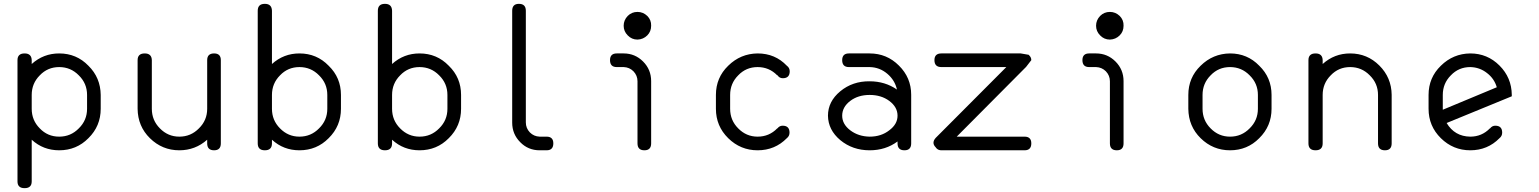

<svg xmlns="http://www.w3.org/2000/svg" viewBox="-20 -782 8007 999"><path d="M145 162V89V-55C185 -18.3 232.7 0 288 0C348 0 398.7 -21 440 -63C482.7 -105 504 -156 504 -216V-288C503.3 -348 482 -398.7 440 -440C398.7 -482.7 348 -504 288 -504C233.3 -504 185.7 -485.7 145 -449V-469C144.3 -492.3 132 -504 108 -504C83.3 -504 71 -492.3 71 -469V-21V63V89V162C71 185.3 83.3 197 108 197C132.7 197 145 185.3 145 162ZM288 -71C248 -71 214.3 -85.3 187 -114C159 -142 145 -176 145 -216V-288C145 -328 159 -362 187 -390C214.3 -418.7 248 -433 288 -433C328 -433 362 -418.7 390 -390C418.7 -362 433 -328 433 -288V-216C433 -176 418.7 -142 390 -114C362 -85.3 328 -71 288 -71Z M1129 -36V-216V-469C1129 -492.3 1117.3 -504 1094 -504C1070 -504 1058 -492.3 1058 -469V-216C1058 -176 1043.7 -142 1015 -114C987 -85.3 953 -71 913 -71C873.7 -71 840 -85.3 812 -114C784 -142 770 -176 770 -216V-288V-359V-469C769.3 -492.3 757 -504 733 -504C708.3 -504 696 -492.3 696 -469V-413V-380V-359V-288V-216C696.7 -155.3 718 -104.3 760 -63C802.7 -21 853.7 0 913 0C968.3 0 1016.7 -18.3 1058 -55V-36C1058 -12 1070 0 1094 0C1117.3 0 1129 -12 1129 -36Z M1754 -288C1754 -348 1732.7 -398.7 1690 -440C1648.7 -482.7 1598 -504 1538 -504C1483.3 -504 1435.7 -485.7 1395 -449V-726C1394.3 -750 1382 -762 1358 -762C1333.3 -762 1321 -750 1321 -726V-422V-359V-36C1321 -12 1333.3 0 1358 0C1382.7 0 1395 -12 1395 -36V-55C1435 -18.3 1482.7 0 1538 0C1598 0 1648.7 -21 1690 -63C1732.7 -105 1754 -156 1754 -216ZM1538 -433C1578 -433 1612 -418.7 1640 -390C1668.7 -362 1683 -328 1683 -288V-216C1683 -176 1668.7 -142 1640 -114C1612 -85.3 1578 -71 1538 -71C1498.7 -71 1465 -85.3 1437 -114C1409 -142 1395 -176 1395 -216V-288C1395 -328 1409 -362 1437 -390C1464.3 -418.7 1498 -433 1538 -433Z M2379 -288C2379 -348 2357.7 -398.7 2315 -440C2273.7 -482.7 2223 -504 2163 -504C2108.3 -504 2060.7 -485.7 2020 -449V-726C2019.3 -750 2007 -762 1983 -762C1958.3 -762 1946 -750 1946 -726V-422V-359V-36C1946 -12 1958.3 0 1983 0C2007.7 0 2020 -12 2020 -36V-55C2060 -18.3 2107.7 0 2163 0C2223 0 2273.7 -21 2315 -63C2357.7 -105 2379 -156 2379 -216ZM2163 -433C2203 -433 2237 -418.7 2265 -390C2293.7 -362 2308 -328 2308 -288V-216C2308 -176 2293.7 -142 2265 -114C2237 -85.3 2203 -71 2163 -71C2123.7 -71 2090 -85.3 2062 -114C2034 -142 2020 -176 2020 -216V-288C2020 -328 2034 -362 2062 -390C2089.3 -418.7 2123 -433 2163 -433Z M2716 -469V-726C2716 -750 2704 -762 2680 -762C2656.7 -762 2645 -750 2645 -726V-522V-469V-324V-252V-145V-144C2645 -104 2659 -70 2687 -42C2714.3 -14 2748 0 2788 0H2809H2824C2847.3 0 2859 -12 2859 -36C2859 -59.3 2847.3 -71 2824 -71H2788C2768 -71.7 2751 -79 2737 -93C2723 -107.7 2716 -125 2716 -145V-252V-324Z M3368 -36V-180V-252V-359V-360C3368 -400 3354 -434 3326 -462C3298 -490 3264.3 -504 3225 -504H3189C3165.7 -504 3154 -492.3 3154 -469C3154 -445 3165.7 -433 3189 -433H3225C3245 -432.3 3262 -425 3276 -411C3290 -396.3 3297 -379 3297 -359V-252V-180V-36C3297 -12 3309 0 3333 0C3356.3 0 3368 -12 3368 -36ZM3297 -720C3277 -720 3260 -713 3246 -699C3232 -684.3 3225 -667.3 3225 -648C3225 -628.7 3232 -612 3246 -598C3260 -583.3 3277 -576 3297 -576C3317 -576.7 3334 -584 3348 -598C3361.3 -611.3 3368 -628 3368 -648C3368.7 -668 3362 -685 3348 -699C3333.3 -713 3316.3 -720 3297 -720Z M3705 -216C3705 -156 3726.3 -105 3769 -63C3811.7 -21 3862.7 0 3922 0C3982 0 4032.7 -21 4074 -63C4083.3 -70.3 4088 -80 4088 -92C4088 -116 4076 -128 4052 -128C4041.3 -128 4032.3 -123.3 4025 -114H4024C3996 -85.3 3962 -71 3922 -71C3882.7 -71 3849 -85.3 3821 -114C3793 -142 3779 -176 3779 -216V-288C3779 -328 3793 -362 3821 -390C3848.3 -418.7 3882 -433 3922 -433C3962 -433 3996 -418.7 4024 -390L4025 -391C4031.7 -380.3 4041 -375 4053 -375C4077 -375 4089 -387 4089 -411C4089 -423 4084 -432.7 4074 -440C4033.3 -482.7 3982.7 -504 3922 -504C3862.7 -503.3 3811.7 -482 3769 -440C3726.3 -398.7 3705 -348 3705 -288V-251V-229Z M4505 -288C4545 -288 4579 -277.7 4607 -257C4635.7 -235.7 4650 -210 4650 -180C4650 -150.7 4635.7 -125.3 4607 -104C4579 -82 4545 -71 4505 -71C4465.7 -71.7 4432 -82.7 4404 -104C4376 -125.3 4362 -150.7 4362 -180C4362 -210 4376 -235.7 4404 -257C4431.3 -277.7 4465 -288 4505 -288ZM4721 -289C4721 -348.3 4699.7 -399 4657 -441C4615 -483 4564.3 -504 4505 -504H4397C4373.7 -504 4362 -492.3 4362 -469C4362 -445 4373.7 -433 4397 -433H4505C4539.7 -432.3 4570.3 -420.7 4597 -398C4623 -376 4639.7 -348.7 4647 -316C4605.7 -344.7 4558.3 -359 4505 -359C4445.7 -359.7 4394.7 -342.3 4352 -307C4309.3 -271.7 4288 -229.3 4288 -180C4288.7 -130.7 4310 -88.3 4352 -53C4394.7 -17.7 4445.7 0 4505 0C4560.3 0 4608.7 -15.3 4650 -46V-36C4650 -12 4662 0 4686 0C4709.3 0 4721 -12 4721 -36V-108V-180V-252V-288Z M4878 0H4950H5022H5238H5311C5334.3 0 5346 -12 5346 -36C5346 -59.3 5334.3 -71 5311 -71H5238H4958C5138.7 -252.3 5259 -373.3 5319 -434C5331 -449.3 5340 -461 5346 -469C5346 -479 5342 -487.7 5334 -495L5332 -497C5312 -500.3 5298.3 -502.7 5291 -504H5238H4950H4878C4854 -504 4842 -492.3 4842 -469C4842 -445 4854 -433 4878 -433H4950H5216C5052.7 -269 4930.3 -146.3 4849 -65C4841 -56.3 4837 -47.7 4837 -39C4837 -31 4841 -23 4849 -15C4849.7 -13.7 4850.3 -12.7 4851 -12C4857.7 -4 4866.7 0 4878 0Z M5826 -36V-180V-252V-359V-360C5826 -400 5812 -434 5784 -462C5756 -490 5722.3 -504 5683 -504H5647C5623.7 -504 5612 -492.3 5612 -469C5612 -445 5623.7 -433 5647 -433H5683C5703 -432.3 5720 -425 5734 -411C5748 -396.3 5755 -379 5755 -359V-252V-180V-36C5755 -12 5767 0 5791 0C5814.3 0 5826 -12 5826 -36ZM5755 -720C5735 -720 5718 -713 5704 -699C5690 -684.3 5683 -667.3 5683 -648C5683 -628.7 5690 -612 5704 -598C5718 -583.3 5735 -576 5755 -576C5775 -576.7 5792 -584 5806 -598C5819.3 -611.3 5826 -628 5826 -648C5826.7 -668 5820 -685 5806 -699C5791.3 -713 5774.3 -720 5755 -720Z M6596 -288C6596 -348 6574.7 -398.7 6532 -440C6490.7 -482.7 6440 -504 6380 -504C6320.7 -503.3 6269.7 -482 6227 -440C6184.3 -398.7 6163 -348 6163 -288V-254V-233V-216C6163.7 -155.3 6185 -104.3 6227 -63C6269.7 -21 6320.7 0 6380 0C6440 0 6490.7 -21 6532 -63C6574.7 -105 6596 -156 6596 -216ZM6380 -433C6420 -433 6454 -418.7 6482 -390C6510.7 -362 6525 -328 6525 -288V-216C6525 -176 6510.7 -142 6482 -114C6454 -85.3 6420 -71 6380 -71C6340.7 -71 6307 -85.3 6279 -114C6251 -142 6237 -176 6237 -216V-288C6237 -328 6251 -362 6279 -390C6306.3 -418.7 6340 -433 6380 -433Z M7221 -36V-288V-289C7220.3 -348.3 7199 -399 7157 -441C7115 -483 7064.3 -504 7005 -504C6950.3 -504 6902.7 -485.7 6862 -449V-469C6861.3 -492.3 6849 -504 6825 -504C6800.3 -504 6788 -492.3 6788 -469V-188V-100V-36C6788 -12 6800.3 0 6825 0C6849.7 0 6862 -12 6862 -36V-288C6862 -328 6876 -362 6904 -390C6931.3 -418.7 6965 -433 7005 -433C7045 -433 7079 -418.7 7107 -390C7135.7 -362 7150 -328 7150 -288V-36C7150 -12 7162 0 7186 0C7209.3 0 7221 -12 7221 -36Z M7413 -216C7413 -156 7434.3 -105 7477 -63C7519.7 -21 7570.7 0 7630 0C7690 0 7740.7 -21 7782 -63C7791.3 -70.3 7796 -80 7796 -92C7796 -116 7784 -128 7760 -128C7749.3 -128 7740.3 -123.3 7733 -114H7732C7704 -85.3 7670 -71 7630 -71C7576 -71.7 7535 -95.3 7507 -142C7657.7 -203.3 7770.7 -249.7 7846 -281V-288V-289C7845.3 -348.3 7824 -399 7782 -441C7740 -483 7689.3 -504 7630 -504C7570.7 -503.3 7519.7 -482 7477 -440C7434.3 -398.7 7413 -348 7413 -288V-251V-229ZM7768 -328C7642.7 -276 7549 -237 7487 -211V-213V-216V-288C7487 -328 7501 -362 7529 -390C7556.3 -418.7 7590 -433 7630 -433C7662.7 -432.3 7691.7 -422 7717 -402C7742.3 -382.7 7759.3 -358 7768 -328Z"/></svg>

Font: Semi-Coder
Style: Regular
Weight: 400
Version: 0.1000